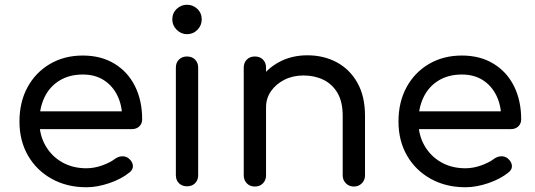

<svg xmlns="http://www.w3.org/2000/svg" viewBox="-20 -785 2256 809"><path d="M344 4Q262 4 198 -31.5Q134 -67 98 -129.5Q62 -192 62 -273Q62 -355 96 -417.5Q130 -480 190.5 -515.5Q251 -551 329 -551Q406 -551 462.5 -516.5Q519 -482 549 -421.5Q579 -361 579 -282Q579 -264 567 -252.5Q555 -241 536 -241H126V-316H537L495 -287Q495 -340 475 -381.5Q455 -423 418 -447Q381 -471 329 -471Q272 -471 230.5 -445.5Q189 -420 167.5 -375Q146 -330 146 -273Q146 -216 171.5 -171.5Q197 -127 241.5 -101.5Q286 -76 344 -76Q377 -76 410.5 -88Q444 -100 465 -116Q479 -126 495 -126.5Q511 -127 523 -117Q539 -103 540 -86.5Q541 -70 525 -58Q492 -31 441 -13.5Q390 4 344 4Z M768 0Q747 0 734 -13Q721 -26 721 -47V-500Q721 -521 734 -534Q747 -547 768 -547Q789 -547 802 -534Q815 -521 815 -500V-47Q815 -26 802 -13Q789 0 768 0ZM768 -641Q743 -641 724.5 -659.5Q706 -678 706 -703Q706 -730 724.5 -747.5Q743 -765 768 -765Q793 -765 811.5 -747.5Q830 -730 830 -703Q830 -678 812 -659.5Q794 -641 768 -641Z M1471 1Q1451 1 1437.5 -12.5Q1424 -26 1424 -46V-297Q1424 -355 1402.5 -392.5Q1381 -430 1343.5 -448.5Q1306 -467 1259 -467Q1214 -467 1178.5 -449Q1143 -431 1122 -401Q1101 -371 1101 -333H1040Q1041 -396 1072 -445.5Q1103 -495 1156 -523.5Q1209 -552 1275 -552Q1344 -552 1399 -522.5Q1454 -493 1486 -436Q1518 -379 1518 -297V-46Q1518 -26 1504.5 -12.5Q1491 1 1471 1ZM1054 1Q1033 1 1020 -12.5Q1007 -26 1007 -46V-500Q1007 -521 1020 -534Q1033 -547 1054 -547Q1075 -547 1088 -534Q1101 -521 1101 -500V-46Q1101 -26 1088 -12.5Q1075 1 1054 1Z M1941 4Q1859 4 1795 -31.5Q1731 -67 1695 -129.5Q1659 -192 1659 -273Q1659 -355 1693 -417.5Q1727 -480 1787.5 -515.5Q1848 -551 1926 -551Q2003 -551 2059.5 -516.5Q2116 -482 2146 -421.5Q2176 -361 2176 -282Q2176 -264 2164 -252.5Q2152 -241 2133 -241H1723V-316H2134L2092 -287Q2092 -340 2072 -381.5Q2052 -423 2015 -447Q1978 -471 1926 -471Q1869 -471 1827.5 -445.5Q1786 -420 1764.5 -375Q1743 -330 1743 -273Q1743 -216 1768.5 -171.5Q1794 -127 1838.5 -101.5Q1883 -76 1941 -76Q1974 -76 2007.5 -88Q2041 -100 2062 -116Q2076 -126 2092 -126.5Q2108 -127 2120 -117Q2136 -103 2137 -86.5Q2138 -70 2122 -58Q2089 -31 2038 -13.5Q1987 4 1941 4Z"/></svg>

Font: Comfortaa SemiBold
Style: Regular
Weight: 600
Designer: Johan Aakerlund
Foundry: Johan Aakerlund
Version: Version 3.104; ttfautohint (v1.8.1.43-b0c9)